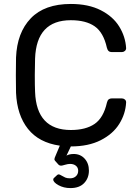

<svg xmlns="http://www.w3.org/2000/svg" viewBox="-20 -730 705 970"><path d="M60.1 -349.1Q60.1 -411.1 61 -439Q65.9 -564.9 135.5 -637.5Q205.1 -710 337.9 -710Q426.8 -710 488.8 -678.5Q550.8 -647 582.3 -595.9Q613.8 -544.9 617.2 -486.8Q617.2 -478 610.6 -472.4Q604 -466.8 595.2 -466.8H544.9Q535.2 -466.8 529.1 -471.9Q522.9 -477.1 520 -488.8Q502.9 -565.9 458.5 -596.9Q414.1 -627.9 337.9 -627.9Q164.1 -627.9 157.2 -434.1Q156.2 -407.2 155.8 -351.1Q155.8 -294.9 157.2 -266.1Q164.1 -73.2 337.9 -73.2Q413.1 -73.2 458 -104Q502.9 -134.8 520 -210.9Q522.9 -223.1 529.1 -228Q535.2 -232.9 544.9 -232.9H595.2Q604 -232.9 610.6 -227.5Q617.2 -222.2 617.2 -212.9Q614.3 -154.8 582.5 -104Q550.8 -53.2 488.8 -21.7Q426.8 9.8 337.9 9.8L315.9 56.2Q329.1 48.3 352.1 47.9Q386.2 47.9 407.7 71.5Q429.2 95.2 429.2 131.8Q429.2 169.9 405 195.1Q380.9 220.2 335.9 220.2Q301.8 220.2 275.4 205.6Q249 190.9 249 176.8Q249 171.9 252.9 168.9L268.1 154.8Q272 150.9 276.9 150.9Q280.8 150.9 290.8 157Q300.8 163.1 309.8 167Q318.8 170.9 334 170.9Q352.1 170.9 363.5 160.4Q375 149.9 375 132.8Q375 116.7 363.5 107.4Q352.1 98.1 334 98.1Q322.8 98.1 308.3 102.5Q293.9 106.9 289.1 106.9Q280.3 106.9 274.9 101.1L258.8 83Q254.9 79.1 254.9 74.2Q254.9 69.3 262.2 53.2L282.2 5.9Q176.3 -9.3 121.1 -79.1Q65.9 -148.9 61 -261.2Q60.1 -288.1 60.1 -349.1Z"/></svg>

Font: Rubik AZ
Style: Regular
Weight: 400
Designer: Hubert and Fischer
Foundry: Hubert & Fischer
Version: Version 2.000